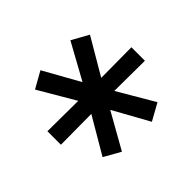

<svg xmlns="http://www.w3.org/2000/svg" viewBox="-102 -857 603 603"><g transform="rotate(45 200.0 -555.5)"><path d="M381 -622 262 -556 381 -489 350 -434 229 -505 230 -369H170L171 -505L50 -434L19 -489L139 -556L19 -622L50 -678L171 -607L170 -742H230L229 -607L350 -678Z"/></g></svg>

Font: Montserrat
Style: Regular
Weight: 500
Designer: Julieta Ulanovsky
Foundry: Julieta Ulanovsky
Version: Version 7.200;PS 007.200;hotconv 1.0.88;makeotf.lib2.5.64775